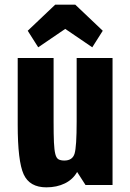

<svg xmlns="http://www.w3.org/2000/svg" viewBox="-20 -794 559 824"><path d="M210 -545H56V-259Q56 -102 81.5 -46Q107 10 179 10Q224 10 258.5 -7Q293 -24 311 -56L347 0H463V-545H309V-273Q309 -164 300 -134.5Q291 -105 256 -105Q241 -105 231.5 -110Q222 -115 217.5 -132.5Q213 -150 211.5 -183Q210 -216 210 -272ZM217 -774 99 -662 144 -591 260 -670 376 -591 421 -662 303 -774Z"/></svg>

Font: Secuela Black
Style: Regular
Weight: 900
Designer: Fernando Haro
Foundry: deFharo
Version: Version 1.704